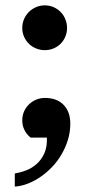

<svg xmlns="http://www.w3.org/2000/svg" viewBox="-20 -520 358 716"><path d="M230 -416Q230 -398.4 223.6 -383.3Q217.3 -368.2 206.1 -356.9Q194.8 -345.7 179.7 -339.4Q164.6 -333 147 -333Q129.9 -333 114.5 -339.4Q99.1 -345.7 87.6 -356.9Q76.2 -368.2 69.6 -383.3Q63 -398.4 63 -416Q63 -433.1 69.6 -448.5Q76.2 -463.9 87.6 -475.3Q99.1 -486.8 114.5 -493.4Q129.9 -500 147 -500Q164.6 -500 179.7 -493.4Q194.8 -486.8 206.1 -475.3Q217.3 -463.9 223.6 -448.5Q230 -433.1 230 -416ZM242.2 -59.1Q242.2 -27.8 233.4 1Q224.6 29.8 209.7 55.4Q194.8 81.1 174.6 102.3Q154.3 123.5 131.3 139.4Q108.4 155.3 83.7 164.8Q59.1 174.3 35.2 175.8V127Q54.2 124 75.9 116Q97.7 107.9 115.7 92.3Q133.8 76.7 145 52.5Q156.2 28.3 154.8 -6.8H94.2Q85 -14.2 79.1 -22.2Q73.2 -30.3 69.6 -38.6Q65.9 -46.9 64.5 -55.2Q63 -63.5 63 -70.8Q63 -89.8 70.1 -105.2Q77.1 -120.6 88.9 -131.6Q100.6 -142.6 115.7 -148.7Q130.9 -154.8 147 -154.8Q192.4 -154.8 217.3 -128.9Q242.2 -103 242.2 -59.1Z"/></svg>

Font: Charis SIL
Style: Bold
Weight: 700
Foundry: SIL International
Version: Version 4.112